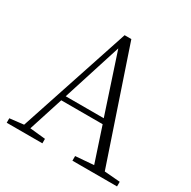

<svg xmlns="http://www.w3.org/2000/svg" viewBox="-162 -885 1032 1040"><g transform="rotate(30 353.5 -365.0)"><path d="M454 -284 333 -651 216 -284ZM701 -29V0H422V-29L536 -38L465 -253H206L137 -38L234 -28V0H11V-28L98 -38L327 -730H369L603 -37Z"/></g></svg>

Font: Source Han Serif SC ExtraLight
Style: Regular
Weight: 250
Designer: Ryoko NISHIZUKA  (kana & ideographs); Frank Grießhammer (Latin, Greek & Cyrillic); Wenlong ZHANG  (bopomofo); Sandoll Co
Foundry: Adobe Systems Incorporated
Version: Version 1.001 October 20, 2017